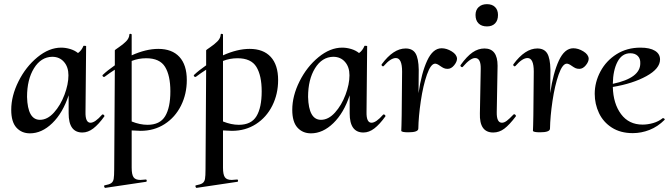

<svg xmlns="http://www.w3.org/2000/svg" viewBox="-20 -628 3228 923"><path d="M474 -78Q477 -78 480 -74.5Q483 -71 482 -69Q454 -30 428.5 -10.5Q403 9 376 9Q310 9 310 -83V-170Q282 -85 231.5 -36Q181 13 124 13Q84 13 59 -14.5Q34 -42 34 -100Q34 -167 69 -237Q104 -307 160 -353Q216 -399 274 -399Q295 -399 317 -392.5Q339 -386 355 -373Q372 -385 381 -407Q381 -408 385 -408Q396 -408 394 -405L391 -89Q390 -38 415 -38Q437 -38 471 -77Q472 -78 474 -78ZM231 -355Q177 -354 143.5 -300Q110 -246 110 -162Q113 -52 172 -52Q208 -52 239.5 -87Q271 -122 290 -172.5Q309 -223 309 -266Q309 -306 287.5 -330.5Q266 -355 231 -355Z M613 -1V178Q613 211 622 224Q631 237 655 237Q662 237 680 235H681Q685 235 685.5 240Q686 245 682 246L487 275Q483 276 481 270Q479 264 483 263Q505 259 514.5 252.5Q524 246 526.5 232Q529 218 529 185L532 -293Q507 -277 483 -259Q482 -258 480 -258Q476 -258 473.5 -262Q471 -266 474 -268Q496 -289 532 -314V-386Q532 -388 551.5 -401Q571 -414 586 -429Q601 -444 602 -462Q602 -466 607.5 -465.5Q613 -465 613 -461V-362Q682 -393 741 -393Q807 -393 842.5 -354.5Q878 -316 878 -243Q878 -176 850 -120Q822 -64 771.5 -31.5Q721 1 656 1Q645 1 613 -1ZM613 -335V-44Q653 -28 689 -28Q749 -28 774 -69.5Q799 -111 799 -189Q799 -265 773.5 -306.5Q748 -348 683 -348Q646 -348 613 -335Z M1052 -1V178Q1052 211 1061 224Q1070 237 1094 237Q1101 237 1119 235H1120Q1124 235 1124.5 240Q1125 245 1121 246L926 275Q922 276 920 270Q918 264 922 263Q944 259 953.5 252.5Q963 246 965.5 232Q968 218 968 185L971 -293Q946 -277 922 -259Q921 -258 919 -258Q915 -258 912.5 -262Q910 -266 913 -268Q935 -289 971 -314V-386Q971 -388 990.5 -401Q1010 -414 1025 -429Q1040 -444 1041 -462Q1041 -466 1046.5 -465.5Q1052 -465 1052 -461V-362Q1121 -393 1180 -393Q1246 -393 1281.5 -354.5Q1317 -316 1317 -243Q1317 -176 1289 -120Q1261 -64 1210.5 -31.5Q1160 1 1095 1Q1084 1 1052 -1ZM1052 -335V-44Q1092 -28 1128 -28Q1188 -28 1213 -69.5Q1238 -111 1238 -189Q1238 -265 1212.5 -306.5Q1187 -348 1122 -348Q1085 -348 1052 -335Z M1825 -78Q1828 -78 1831 -74.5Q1834 -71 1833 -69Q1805 -30 1779.5 -10.5Q1754 9 1727 9Q1661 9 1661 -83V-170Q1633 -85 1582.5 -36Q1532 13 1475 13Q1435 13 1410 -14.5Q1385 -42 1385 -100Q1385 -167 1420 -237Q1455 -307 1511 -353Q1567 -399 1625 -399Q1646 -399 1668 -392.5Q1690 -386 1706 -373Q1723 -385 1732 -407Q1732 -408 1736 -408Q1747 -408 1745 -405L1742 -89Q1741 -38 1766 -38Q1788 -38 1822 -77Q1823 -78 1825 -78ZM1582 -355Q1528 -354 1494.5 -300Q1461 -246 1461 -162Q1464 -52 1523 -52Q1559 -52 1590.5 -87Q1622 -122 1641 -172.5Q1660 -223 1660 -266Q1660 -306 1638.5 -330.5Q1617 -355 1582 -355Z M2177 -346Q2177 -331 2163 -314Q2149 -297 2132 -297Q2121 -297 2113.5 -300.5Q2106 -304 2096 -311Q2081 -322 2072 -322Q2051 -322 2032.5 -269.5Q2014 -217 2003 -142.5Q1992 -68 1991 -10Q1991 8 1943 8Q1911 8 1909 1Q1909 -3 1910 -26Q1911 -49 1911 -74L1913 -284Q1913 -349 1883 -349Q1858 -349 1825 -311Q1823 -309 1822 -309Q1818 -309 1815.5 -312.5Q1813 -316 1815 -319Q1871 -395 1930 -395Q1963 -395 1977.5 -371.5Q1992 -348 1993 -293L1992 -180Q2006 -277 2033.5 -336.5Q2061 -396 2103 -396Q2127 -396 2151.5 -381Q2176 -366 2177 -346Z M2287 -83 2291 -297Q2292 -349 2264 -349Q2241 -349 2205 -307Q2203 -305 2202 -305Q2198 -305 2195 -308.5Q2192 -312 2194 -315Q2224 -357 2251.5 -376Q2279 -395 2309 -395Q2372 -395 2372 -312L2368 -89Q2367 -38 2393 -38Q2404 -38 2416.5 -47.5Q2429 -57 2448 -77Q2450 -79 2451 -79Q2455 -79 2458 -75.5Q2461 -72 2460 -69Q2429 -28 2404.5 -9.5Q2380 9 2351 9Q2284 9 2287 -83ZM2266 -556Q2266 -580 2281 -594Q2296 -608 2321 -608Q2346 -608 2360 -594Q2374 -580 2374 -556Q2374 -530 2360 -515.5Q2346 -501 2321 -501Q2295 -501 2280.5 -515.5Q2266 -530 2266 -556Z M2810 -346Q2810 -331 2796 -314Q2782 -297 2765 -297Q2754 -297 2746.5 -300.5Q2739 -304 2729 -311Q2714 -322 2705 -322Q2684 -322 2665.5 -269.5Q2647 -217 2636 -142.5Q2625 -68 2624 -10Q2624 8 2576 8Q2544 8 2542 1Q2542 -3 2543 -26Q2544 -49 2544 -74L2546 -284Q2546 -349 2516 -349Q2491 -349 2458 -311Q2456 -309 2455 -309Q2451 -309 2448.5 -312.5Q2446 -316 2448 -319Q2504 -395 2563 -395Q2596 -395 2610.5 -371.5Q2625 -348 2626 -293L2625 -180Q2639 -277 2666.5 -336.5Q2694 -396 2736 -396Q2760 -396 2784.5 -381Q2809 -366 2810 -346Z M3168 -60Q3171 -60 3174 -57Q3177 -54 3175 -52Q3142 -19 3102.5 -3.5Q3063 12 3022 12Q2963 12 2921.5 -14.5Q2880 -41 2859.5 -84.5Q2839 -128 2839 -177Q2839 -233 2866.5 -284.5Q2894 -336 2944 -367.5Q2994 -399 3059 -399Q3104 -399 3128.5 -384Q3153 -369 3153 -342Q3153 -298 3087.5 -262Q3022 -226 2926 -210Q2928 -130 2965.5 -79.5Q3003 -29 3069 -29Q3094 -29 3120 -36.5Q3146 -44 3166 -60ZM2926 -225Q3059 -253 3058 -324Q3059 -346 3046 -359Q3033 -372 3010 -372Q2970 -372 2948.5 -331Q2927 -290 2926 -225Z"/></svg>

Font: Cormorant Upright SemiBold
Style: Regular
Weight: 600
Designer: Christian Thalmann (Catharsis Fonts)
Foundry: Catharsis Fonts
Version: Version 3.302